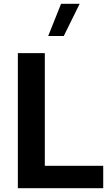

<svg xmlns="http://www.w3.org/2000/svg" viewBox="-20 -988 584 1008"><path d="M300.6 -968.1 233 -798.9H314.7L398.3 -968.1ZM521.9 -117.5H215.3V-709.1H73.7V0H521.9Z"/></svg>

Font: Estedad-FD VF
Style: Regular
Weight: 100
Designer: Amin Abedi
Version: Version 7.3